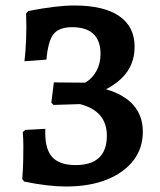

<svg xmlns="http://www.w3.org/2000/svg" viewBox="-20 -667 582 699"><path d="M220 12Q188 12 149.5 7.5Q111 3 68 -6L61 -15Q64 -55 64.5 -83.5Q65 -112 65 -136Q65 -160 63 -186L72 -194L145 -198Q142 -128 168.5 -97Q195 -66 255 -66Q369 -66 369 -173Q369 -263 271 -288L175 -285L167 -293L176 -367L290 -366Q316 -381 331 -408.5Q346 -436 346 -471Q346 -519 320 -543.5Q294 -568 243 -568Q195 -568 175 -543Q155 -518 149 -450L69 -444Q73 -475 75 -521.5Q77 -568 75 -618L83 -627Q135 -637 176 -642Q217 -647 251 -647Q358 -647 414 -608.5Q470 -570 470 -497Q470 -446 444.5 -408Q419 -370 366 -342Q432 -323 466 -284Q500 -245 500 -188Q500 -127 465.5 -82.5Q431 -38 368.5 -13Q306 12 220 12Z"/></svg>

Font: Alegreya SemiBold
Style: Regular
Weight: 600
Designer: Juan Pablo del Peral
Foundry: Huerta Tipografica
Version: Version 2.009